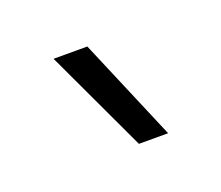

<svg xmlns="http://www.w3.org/2000/svg" viewBox="-46 -740 320 278"><g transform="rotate(-20 114.5 -601.0)"><path d="M129 -522 55 -680H107L174 -522Z"/></g></svg>

Font: Kanit ExtraLight
Style: Regular
Weight: 275
Designer: Katatrad Team
Foundry: CadsonDemak
Version: Version 2.000; ttfautohint (v1.8.3)